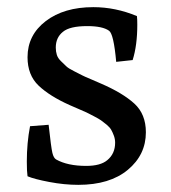

<svg xmlns="http://www.w3.org/2000/svg" viewBox="-20 -508 477 537"><path d="M57 -15Q55 -28 55 -56Q55 -108 64 -155L116 -159Q123 -95 126.5 -80.5Q130 -66 137 -62Q169 -44 221 -44Q261 -44 280 -60Q302 -78 302 -109Q302 -119 298.5 -128.5Q295 -138 291 -145Q287 -152 278 -159.5Q269 -167 262.5 -171.5Q256 -176 242.5 -183Q229 -190 222 -193.5Q215 -197 198 -204Q181 -211 175 -214Q119 -239 88 -268.5Q57 -298 57 -348Q57 -410 108 -449Q159 -488 241 -488Q303 -488 363 -463Q364 -455 364 -439Q364 -381 351 -340L305 -335Q298 -413 285 -422Q267 -435 224 -435Q175 -435 156 -419Q136 -403 136 -375Q136 -364 139 -354.5Q142 -345 151 -336.5Q160 -328 165.5 -322.5Q171 -317 187 -309Q203 -301 209.5 -297.5Q216 -294 236.5 -285.5Q257 -277 263 -274Q323 -248 355.5 -218.5Q388 -189 388 -138Q388 -75 337.5 -33Q287 9 199 9Q160 9 118 1Q76 -7 57 -15Z"/></svg>

Font: Poly
Style: Regular
Weight: 400
Designer: Jos Nicols Silva Schwarzenberg
Foundry: Jose Nicolas Silva Schwarzenberg
Version: Version 1.001